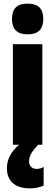

<svg xmlns="http://www.w3.org/2000/svg" viewBox="-20 -796 305 1056"><path d="M132 -776C72 -776 46 -748 46 -691C46 -635 75 -607 132 -607C189 -607 218 -635 218 -691C218 -747 192 -776 132 -776ZM140 93C140 65 149 44 190 0H213V-553H51V0H85C34 43 18 89 18 129C18 198 60 240 145 240C178 240 204 232 220 225V122C210 128 199 133 181 133C155 133 140 115 140 93Z"/></svg>

Font: Noto Sans Lao Looped ExtraCondensed Black
Style: Regular
Weight: 900
Width: 2
Designer: Mark Frömberg, Ben Mitchell
Foundry: The Fontpad Ltd
Version: Version 1.002